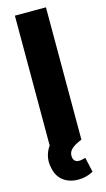

<svg xmlns="http://www.w3.org/2000/svg" viewBox="-137 -751 546 991"><g transform="rotate(-15 136.5 -256.0)"><path d="M219.7 0Q184.1 14.2 166.3 29.8Q148.4 45.4 148.4 67.4Q148.4 84 156.7 93.3Q165 102.5 180.7 102.5Q189.5 102.5 202.9 99.1Q216.3 95.7 214.8 95.7L232.4 174.8Q195.3 195.3 152.3 195.3Q105 195.3 73.2 171.6Q41.5 147.9 32.2 104.5Q27.3 85 27.3 68.4Q27.3 46.4 34.2 25.4Q41 4.4 53.7 -12.7V-707H219.7Z"/></g></svg>

Font: Pretendard Std ExtraBold
Style: Regular
Weight: 800
Designer: Base glyphs from Inter by Rasmus Andersson; Hangeul glyphs from Noto Sans CJK(Source Han Sans) by Jang Soo-young and Kan
Foundry: Kil Hyung-jin
Version: Version 1.309